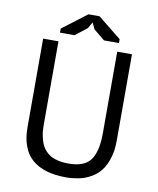

<svg xmlns="http://www.w3.org/2000/svg" viewBox="-93 -921 823 1002"><g transform="rotate(10 318.5 -420.0)"><path d="M475.6 -250Q475.6 -200.2 466.8 -164.1Q458 -128.9 441.4 -106.4Q423.8 -84 395.5 -74.2Q368.2 -63.5 328.1 -63.5Q307.6 -63.5 289.1 -65.4Q271.5 -68.4 255.9 -73.2Q240.2 -78.1 227.5 -85.9Q214.8 -93.8 205.1 -104.5Q194.3 -115.2 186.5 -129.9Q178.7 -144.5 173.8 -162.1Q168.9 -179.7 166 -201.2Q164.1 -223.6 164.1 -249Q164.1 -393.6 164.1 -682.6Q143.6 -682.6 83 -682.6Q83 -564.5 83 -210.9Q83 -155.3 98.6 -114.3Q113.3 -72.3 144.5 -44.9Q175.8 -17.6 220.7 -3.9Q266.6 9.8 327.1 9.8Q352.5 9.8 375 5.9Q398.4 2.9 419.9 -3.9Q440.4 -11.7 458 -21.5Q476.6 -32.2 491.2 -45.9Q505.9 -60.5 517.6 -79.1Q529.3 -97.7 537.1 -120.1Q544.9 -142.6 549.8 -168.9Q553.7 -196.3 553.7 -226.6Q553.7 -378.9 553.7 -682.6Q534.2 -682.6 475.6 -682.6Q475.6 -658.2 475.6 -611.3Q475.6 -564.5 475.6 -496.1Q475.6 -412.1 475.6 -349.6Q475.6 -288.1 475.6 -250ZM164.1 -750Q164.1 -744.1 164.1 -728.5Q183.6 -728.5 241.2 -728.5Q256.8 -740.2 303.7 -777.3Q308.6 -786.1 322.3 -810.5Q326.2 -801.8 338.9 -776.4Q353.5 -764.6 397.5 -728.5Q417 -728.5 476.6 -728.5Q476.6 -733.4 476.6 -749Q445.3 -773.4 352.5 -848.6Q337.9 -848.6 293.9 -848.6Q261.7 -824.2 164.1 -750Z"/></g></svg>

Font: Aptus Gothic JP
Style: Medium
Weight: 400
Designer: Fuminori Ogawa / Motoya
Version: Version 1